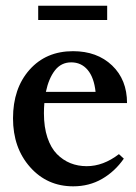

<svg xmlns="http://www.w3.org/2000/svg" viewBox="-20 -639 473 670"><path d="M113.3 -569.3V-619.1H354V-569.3ZM235.4 11.2Q144.5 11.2 85 -55.9Q25.4 -123 25.4 -226.1Q25.4 -330.6 83 -395.5Q140.6 -460.4 234.9 -460.4Q318.8 -460.4 371.1 -410.6Q423.3 -360.8 423.3 -279.3H134.8Q133.3 -261.7 133.3 -243.7Q133.3 -195.3 145.5 -158.9Q157.7 -122.6 178.7 -101.3Q199.7 -80.1 225.8 -69.6Q252 -59.1 282.7 -59.1Q340.3 -59.1 395 -101.1L412.1 -85.4Q380.9 -40.5 335.9 -14.6Q291 11.2 235.4 11.2ZM140.1 -318.4H313.5Q308.1 -368.7 285.9 -395Q263.7 -421.4 228.5 -421.4Q193.4 -421.4 171.6 -393.3Q149.9 -365.2 140.1 -318.4Z"/></svg>

Font: Elstob 8pt SemiBold
Style: Regular
Weight: 600
Designer: Peter S. Baker
Version: Version 1.015